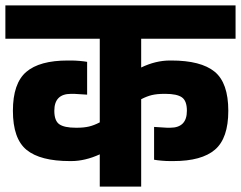

<svg xmlns="http://www.w3.org/2000/svg" viewBox="-30 -694 896 714"><path d="M495 -550V-443Q549 -469 602 -469H607Q717 -469 768 -427.5Q819 -386 819 -282Q819 -180 769.5 -137.5Q720 -95 615 -95H603Q588 -95 571 -96.5Q554 -98 543 -100V-222Q588 -219 591 -219H603Q665 -219 665 -282Q665 -319 646.5 -332Q628 -345 585 -345H581Q554 -345 535 -340.5Q516 -336 495 -325V0H341V-120Q286 -95 235 -95H230Q120 -95 69 -136.5Q18 -178 18 -282Q18 -384 67.5 -426.5Q117 -469 222 -469H234Q249 -469 266 -467.5Q283 -466 294 -464V-342Q249 -345 246 -345H234Q172 -345 172 -282Q172 -245 190.5 -232Q209 -219 252 -219H256Q282 -219 301 -223.5Q320 -228 341 -239V-550H-10V-674H846V-550Z"/></svg>

Font: Biryani Heavy
Style: Regular
Weight: 900
Designer: Dan Reynolds and Mathieu Réguer
Foundry: Dan Reynolds and Mathieu Réguer
Version: Version 1.003; ttfautohint (v1.1) -l 5 -r 5 -G 72 -x 0 -D la